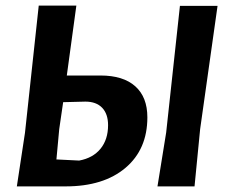

<svg xmlns="http://www.w3.org/2000/svg" viewBox="-20 -664 819 684"><path d="M40 0 69 -191 118 -644H252L218 -395H338Q419 -395 462 -356.5Q505 -318 505 -246Q505 -132 427 -66Q349 0 214 0ZM755 -643 693 -204 673 0H541L572 -192L621 -643ZM191 -204 181 -96 262 -92Q311 -101 338 -134Q365 -167 365 -218Q365 -258 344 -280Q323 -302 284 -302L205 -300Z"/></svg>

Font: Alegreya Sans SC
Style: Bold Italic
Weight: 700
Italic angle: -7°
Designer: Juan Pablo del Peral
Foundry: Huerta Tipografica
Version: Version 2.007